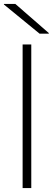

<svg xmlns="http://www.w3.org/2000/svg" viewBox="-30 -956 268 976"><path d="M129 -730V0H85V-730ZM-10 -933V-936H48L218 -788V-785H171Z"/></svg>

Font: Nacelle UltraLight
Style: Regular
Weight: 200
Designer: Sora Sagano
Foundry: Sora Sagano
Version: Version 1.000;FEAKit 1.0